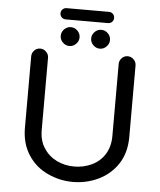

<svg xmlns="http://www.w3.org/2000/svg" viewBox="-61 -968 861 1031"><g transform="rotate(5 370.0 -452.5)"><path d="M225.6 -885.7Q225.6 -898.4 234.4 -907.2Q243.2 -916 255.9 -916H484.4Q497.1 -916 505.9 -907.2Q514.6 -898.4 514.6 -885.7Q514.6 -873 505.9 -864.3Q497.1 -855.5 484.4 -855.5H255.9Q243.2 -855.5 234.4 -864.3Q225.6 -873 225.6 -885.7ZM237.3 -765.6Q237.3 -786.1 252.4 -801.3Q267.6 -816.4 288.1 -816.4Q308.6 -816.4 323.7 -801.3Q338.9 -786.1 338.9 -765.6Q338.9 -745.1 323.7 -730Q308.6 -714.8 288.1 -714.8Q267.6 -714.8 252.4 -730Q237.3 -745.1 237.3 -765.6ZM401.4 -765.6Q401.4 -786.1 416.5 -801.3Q431.6 -816.4 452.1 -816.4Q472.7 -816.4 487.8 -801.3Q502.9 -786.1 502.9 -765.6Q502.9 -745.1 487.8 -730Q472.7 -714.8 452.1 -714.8Q431.6 -714.8 416.5 -730Q401.4 -745.1 401.4 -765.6ZM236.3 -18.6Q168.9 -48.8 128.9 -110.4Q88.9 -171.9 88.9 -255.9V-641.6Q88.9 -660.2 102.1 -673.8Q115.2 -687.5 133.8 -687.5Q152.3 -687.5 166 -673.8Q179.7 -660.2 179.7 -641.6V-252.9Q179.7 -193.4 207 -154.3Q232.4 -114.3 275.9 -93.3Q319.3 -72.3 370.1 -72.3Q419.9 -72.3 463.9 -92.8Q509.8 -114.3 535.2 -155.8Q560.5 -197.3 560.5 -252.9V-641.6Q560.5 -660.2 573.7 -673.8Q586.9 -687.5 605.5 -687.5Q624 -687.5 637.7 -673.8Q651.4 -660.2 651.4 -641.6V-255.9Q651.4 -169.9 610.4 -108.4Q570.3 -49.8 506.3 -19.5Q442.4 10.7 370.1 10.7Q299.8 10.7 236.3 -18.6Z"/></g></svg>

Font: jf-openhuninn-1.0
Style: Regular
Weight: 400
Designer: [Kosugi Maru]
      Designed by Motoya company      

      [Varela Round]
      Joe Prince(Latin component); Avraham Co
Foundry: justfont CO.,LTD.
Version: 1.0